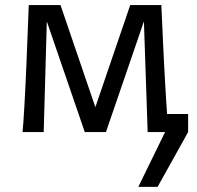

<svg xmlns="http://www.w3.org/2000/svg" viewBox="-20 -518 772 753"><path d="M68.4 0Q69.8 -12.7 71.8 -40.8Q73.7 -68.8 75.9 -106.2Q78.1 -143.6 80.1 -187.3Q82 -231 84 -274.4Q88.4 -376.5 92.8 -498H217.3L354 -97.7L490.7 -498H612.8Q616.2 -416 620.1 -337.9Q621.6 -304.7 623.5 -268.8Q625.5 -232.9 627.4 -197.8Q629.4 -162.6 631.3 -130.1Q633.3 -97.7 635.3 -70.8H717.8V0L598.1 214.8H522.5L627.4 0H559.1L544.4 -434.1L395.5 0H312.5L163.6 -434.1L151.4 0Z"/></svg>

Font: Andika CyrE
Style: Regular
Weight: 400
Designer: Victor Gaultney, Annie Olsen, Julie Remington, Don Collingsworth, Eric Hays, Becca Hirsbrunner
Foundry: SIL International
Version: Version 5.000